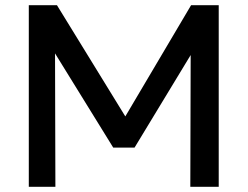

<svg xmlns="http://www.w3.org/2000/svg" viewBox="-20 -720 954 740"><path d="M91 0V-700H199.5L485 -235.5L441.5 -235L716.5 -700H823V0H713.5L715 -551L736.5 -543.5L498.5 -151H416.5L174 -543.5L192 -551L193.5 0Z"/></svg>

Font: Geologica Thin Roman
Style: Regular
Weight: 400
Version: Version 1.010;gftools[0.9.28]